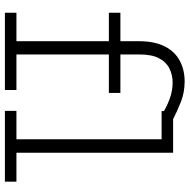

<svg xmlns="http://www.w3.org/2000/svg" viewBox="-15 -758 773 783"><g transform="rotate(90 371.5 -366.5)"><path d="M148 -12V-545Q148 -610 169 -651.5Q190 -693 227.5 -713Q265 -733 312 -733Q357 -733 396 -717.5Q435 -702 470 -684L449 -639Q418 -659 384.5 -671.5Q351 -684 316 -684Q286 -684 259.5 -671Q233 -658 217.5 -628.5Q202 -599 202 -548V-12ZM32 0V-47H347V0ZM32 -424V-471H359V-424ZM548 -7V-686H603V-7ZM432 0V-47H721V0ZM433 -639V-686H601V-639Z"/></g></svg>

Font: BioRhyme Light
Style: Regular
Weight: 300
Designer: Aoife Mooney
Foundry: Aoife Mooney Type
Version: Version 1.600;gftools[0.9.33]